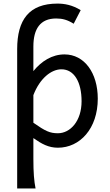

<svg xmlns="http://www.w3.org/2000/svg" viewBox="-20 -811 611 1070"><path d="M75.7 239.3H178.2C169.9 197.8 166 151.4 166 73.2V-41.5C212.4 -8.8 250.5 12.2 302.7 12.2C425.3 12.2 524.9 -94.2 524.9 -261.2C524.9 -404.3 450.7 -507.8 339.4 -507.8C270.5 -507.8 210.9 -470.2 166 -414.6V-551.8C166 -650.4 204.6 -708 293 -708C328.6 -708 356.4 -700.2 390.6 -678.7L429.7 -754.4C382.8 -783.2 339.8 -791 300.3 -791C142.1 -791 75.7 -700.7 75.7 -537.1ZM166 -280.8C202.1 -375 266.1 -424.8 322.3 -424.8C392.6 -424.8 434.6 -355 434.6 -246.6C434.6 -136.2 371.6 -68.4 302.7 -68.4C257.8 -68.4 232.9 -80.1 166 -127Z"/></svg>

Font: Andika
Style: Regular
Weight: 400
Designer: Victor Gaultney, Annie Olsen, Julie Remington, Don Collingsworth, Eric Hays
Foundry: SIL International
Version: Version 1.000